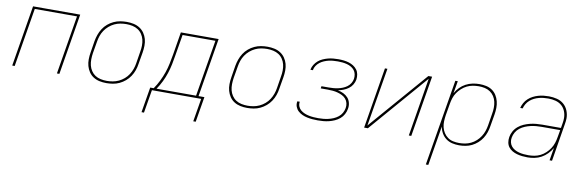

<svg xmlns="http://www.w3.org/2000/svg" viewBox="-51 -962 4902 1612"><g transform="rotate(10 2400.0 -156.5)"><path d="M43 0 129 -520H531L445 0H424L507 -501H147L64 0Z M846 8Q816 8 787.5 2Q759 -4 735.5 -19Q712 -34 696.5 -57Q681 -80 673.5 -107Q666 -134 666.5 -164Q667 -194 672 -223L688 -323Q693 -351 702.5 -378Q712 -405 728 -430Q744 -455 767 -474.5Q790 -494 817 -506.5Q844 -519 872 -523.5Q900 -528 927 -528Q957 -528 985.5 -522Q1014 -516 1037.5 -501Q1061 -486 1077 -463Q1093 -440 1100.5 -413Q1108 -386 1107.5 -356Q1107 -326 1102 -297L1085 -197Q1081 -169 1071.5 -142Q1062 -115 1045.5 -90Q1029 -65 1006 -45.5Q983 -26 956.5 -13.5Q930 -1 901.5 3.5Q873 8 846 8ZM847 -11Q872 -11 897.5 -15.5Q923 -20 947.5 -31.5Q972 -43 993 -61Q1014 -79 1028.5 -101.5Q1043 -124 1052 -149Q1061 -174 1065 -200L1081 -300Q1086 -326 1086.5 -353Q1087 -380 1081 -404.5Q1075 -429 1061 -450Q1047 -471 1026 -484.5Q1005 -498 979.5 -503.5Q954 -509 927 -509Q902 -509 876 -504.5Q850 -500 826 -488.5Q802 -477 781 -459Q760 -441 745 -418.5Q730 -396 721.5 -371Q713 -346 709 -320L692 -220Q688 -194 687.5 -167Q687 -140 693 -115.5Q699 -91 713 -70Q727 -49 747.5 -35.5Q768 -22 794 -16.5Q820 -11 847 -11Z M1180 197 1216 -19H1246Q1270 -54 1288.5 -91.5Q1307 -129 1320.5 -168Q1334 -207 1342 -246.5Q1350 -286 1357 -325L1389 -520H1711L1628 -19H1678L1642 197H1621L1654 0H1234L1201 197ZM1270 -19H1607L1687 -501H1407L1377 -322Q1371 -283 1363 -244Q1355 -205 1342.5 -166.5Q1330 -128 1312 -91Q1294 -54 1270 -19Z M2046 8Q2016 8 1987.5 2Q1959 -4 1935.5 -19Q1912 -34 1896.5 -57Q1881 -80 1873.5 -107Q1866 -134 1866.5 -164Q1867 -194 1872 -223L1888 -323Q1893 -351 1902.5 -378Q1912 -405 1928 -430Q1944 -455 1967 -474.5Q1990 -494 2017 -506.5Q2044 -519 2072 -523.5Q2100 -528 2127 -528Q2157 -528 2185.5 -522Q2214 -516 2237.5 -501Q2261 -486 2277 -463Q2293 -440 2300.5 -413Q2308 -386 2307.5 -356Q2307 -326 2302 -297L2285 -197Q2281 -169 2271.5 -142Q2262 -115 2245.5 -90Q2229 -65 2206 -45.5Q2183 -26 2156.5 -13.5Q2130 -1 2101.5 3.5Q2073 8 2046 8ZM2047 -11Q2072 -11 2097.5 -15.5Q2123 -20 2147.5 -31.5Q2172 -43 2193 -61Q2214 -79 2228.5 -101.5Q2243 -124 2252 -149Q2261 -174 2265 -200L2281 -300Q2286 -326 2286.5 -353Q2287 -380 2281 -404.5Q2275 -429 2261 -450Q2247 -471 2226 -484.5Q2205 -498 2179.5 -503.5Q2154 -509 2127 -509Q2102 -509 2076 -504.5Q2050 -500 2026 -488.5Q2002 -477 1981 -459Q1960 -441 1945 -418.5Q1930 -396 1921.5 -371Q1913 -346 1909 -320L1892 -220Q1888 -194 1887.5 -167Q1887 -140 1893 -115.5Q1899 -91 1913 -70Q1927 -49 1947.5 -35.5Q1968 -22 1994 -16.5Q2020 -11 2047 -11Z M2648 8Q2625 8 2602 6Q2579 4 2557.5 -0.5Q2536 -5 2516 -14Q2496 -23 2480 -37.5Q2464 -52 2456 -73Q2448 -94 2452 -117L2453 -120H2474L2473 -118Q2470 -97 2477.5 -79Q2485 -61 2499.5 -49Q2514 -37 2532 -29.5Q2550 -22 2569.5 -18Q2589 -14 2609.5 -12.5Q2630 -11 2650 -11Q2671 -11 2692.5 -13Q2714 -15 2735.5 -20Q2757 -25 2778 -34Q2799 -43 2817.5 -57.5Q2836 -72 2847 -92Q2858 -112 2862 -134Q2866 -156 2861 -176.5Q2856 -197 2842.5 -212.5Q2829 -228 2810.5 -237Q2792 -246 2772 -251.5Q2752 -257 2730.5 -259Q2709 -261 2687 -261H2627L2630 -280H2690Q2710 -280 2730 -281.5Q2750 -283 2769.5 -287Q2789 -291 2809 -299Q2829 -307 2846 -319.5Q2863 -332 2874 -350.5Q2885 -369 2888 -388Q2891 -408 2887 -427.5Q2883 -447 2871.5 -461.5Q2860 -476 2843.5 -485.5Q2827 -495 2808 -500Q2789 -505 2769.5 -507Q2750 -509 2730 -509Q2711 -509 2691 -507.5Q2671 -506 2652 -501.5Q2633 -497 2614 -489Q2595 -481 2578.5 -468.5Q2562 -456 2550.5 -438.5Q2539 -421 2536 -402V-400H2515V-402Q2519 -424 2531.5 -444Q2544 -464 2561.5 -479Q2579 -494 2601 -503.5Q2623 -513 2644 -518.5Q2665 -524 2687.5 -526Q2710 -528 2731 -528Q2754 -528 2776.5 -525.5Q2799 -523 2820.5 -516.5Q2842 -510 2860 -498.5Q2878 -487 2891 -470Q2904 -453 2908 -431Q2912 -409 2909 -386Q2905 -363 2892.5 -342Q2880 -321 2860 -306.5Q2840 -292 2817.5 -283.5Q2795 -275 2772 -270Q2798 -265 2820.5 -254Q2843 -243 2859 -225Q2875 -207 2881 -182Q2887 -157 2882 -131Q2878 -107 2866 -84.5Q2854 -62 2834.5 -45.5Q2815 -29 2791.5 -18.5Q2768 -8 2744 -2Q2720 4 2695.5 6Q2671 8 2648 8Z M3043 0 3129 -520H3150L3067 -22L3499 -520H3531L3445 0H3424L3506 -498L3075 0Z M3607 215 3729 -520H3750L3732 -415Q3747 -442 3769 -464.5Q3791 -487 3818.5 -501.5Q3846 -516 3875.5 -522Q3905 -528 3934 -528Q3964 -528 3992 -522Q4020 -516 4042.5 -500.5Q4065 -485 4079.5 -462Q4094 -439 4101 -411.5Q4108 -384 4107.5 -355Q4107 -326 4102 -297L4085 -197Q4081 -170 4072 -143Q4063 -116 4047.5 -91.5Q4032 -67 4009.5 -47Q3987 -27 3961.5 -14.5Q3936 -2 3908 3Q3880 8 3853 8Q3822 8 3793 1Q3764 -6 3741 -23.5Q3718 -41 3703.5 -66.5Q3689 -92 3684 -122L3628 215ZM3851 -11Q3876 -11 3901 -15.5Q3926 -20 3950 -31.5Q3974 -43 3994.5 -61.5Q4015 -80 4029.5 -102.5Q4044 -125 4052.5 -150Q4061 -175 4065 -200L4081 -300Q4086 -326 4086.5 -352.5Q4087 -379 4081.5 -403.5Q4076 -428 4062.5 -449Q4049 -470 4028.5 -484Q4008 -498 3983 -503.5Q3958 -509 3931 -509Q3906 -509 3880.5 -504.5Q3855 -500 3831.5 -488.5Q3808 -477 3787.5 -458.5Q3767 -440 3752 -418Q3737 -396 3729 -371Q3721 -346 3717 -321L3700 -221Q3696 -195 3695 -168.5Q3694 -142 3700 -117.5Q3706 -93 3719.5 -72Q3733 -51 3753 -36.5Q3773 -22 3798.5 -16.5Q3824 -11 3851 -11Z M4437 8Q4414 8 4391 5.5Q4368 3 4346.5 -3Q4325 -9 4306 -20Q4287 -31 4274 -48Q4261 -65 4257 -87.5Q4253 -110 4257 -134Q4261 -159 4274.5 -183.5Q4288 -208 4309.5 -226Q4331 -244 4356 -255Q4381 -266 4407 -272.5Q4433 -279 4459 -281.5Q4485 -284 4511 -284H4671L4678 -326Q4680 -337 4681 -348Q4682 -359 4682 -369V-370Q4682 -401 4670.5 -429Q4659 -457 4637 -475.5Q4615 -494 4585.5 -501.5Q4556 -509 4524 -509Q4504 -509 4484 -507Q4464 -505 4443.5 -499.5Q4423 -494 4404 -484.5Q4385 -475 4369 -461Q4353 -447 4342 -428.5Q4331 -410 4326 -390H4305Q4310 -412 4322 -433.5Q4334 -455 4352 -471.5Q4370 -488 4391.5 -499Q4413 -510 4435.5 -516.5Q4458 -523 4480.5 -525.5Q4503 -528 4526 -528Q4561 -528 4594.5 -519.5Q4628 -511 4652.5 -490Q4677 -469 4690 -437.5Q4703 -406 4703 -372Q4703 -359 4701.5 -347Q4700 -335 4698 -323L4645 0H4624L4642 -108Q4627 -81 4604 -57.5Q4581 -34 4553.5 -19Q4526 -4 4496 2Q4466 8 4437 8ZM4441 -11Q4466 -11 4492 -15.5Q4518 -20 4542 -32Q4566 -44 4586.5 -63Q4607 -82 4622 -105Q4637 -128 4645 -153Q4653 -178 4657 -203L4668 -265H4511Q4488 -265 4464 -263Q4440 -261 4416.5 -255.5Q4393 -250 4370 -240.5Q4347 -231 4327 -215.5Q4307 -200 4294.5 -178Q4282 -156 4278 -133Q4274 -112 4278.5 -92.5Q4283 -73 4295 -58.5Q4307 -44 4324 -34.5Q4341 -25 4360 -20Q4379 -15 4399.5 -13Q4420 -11 4441 -11Z"/></g></svg>

Font: Iosevka Aile Thin Oblique
Style: Regular
Weight: 100
Italic angle: -9°
Designer: Belleve Invis
Foundry: Belleve Invis
Version: Version 31.1.0; ttfautohint (v1.8.4)